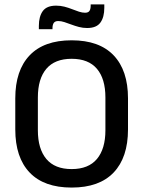

<svg xmlns="http://www.w3.org/2000/svg" viewBox="-20 -834 647 867"><path d="M303.5 13Q178.5 13 113.8 -55Q49 -123 49 -249.5V-390Q49 -516 113.8 -584Q178.5 -652 303.5 -652Q428.5 -652 493.2 -584Q558 -516 558 -390V-249.5Q558 -123 493.2 -55Q428.5 13 303.5 13ZM303.5 -70.5Q379.5 -70.5 417.8 -116.2Q456 -162 456 -245.5V-394Q456 -478 417.8 -523.2Q379.5 -568.5 303.5 -568.5Q227.5 -568.5 189.2 -523.2Q151 -478 151 -394V-245.5Q151 -162 189.2 -116.2Q227.5 -70.5 303.5 -70.5ZM373.5 -707.5Q354.5 -707.5 336.5 -712.2Q318.5 -717 302 -723.2Q285.5 -729.5 270.8 -734.2Q256 -739 243 -739Q229 -739 223 -730.8Q217 -722.5 217 -706.5V-702H155.5V-717Q155.5 -759.5 173.2 -784Q191 -808.5 233.5 -808.5Q253 -808.5 271.2 -803.8Q289.5 -799 305.8 -792.5Q322 -786 336.8 -781.2Q351.5 -776.5 364 -776.5Q378.5 -776.5 384 -784.8Q389.5 -793 389.5 -809.5V-814H451V-798.5Q451 -756 433.2 -731.8Q415.5 -707.5 373.5 -707.5Z"/></svg>

Font: Anek Bangla Medium
Style: Regular
Weight: 500
Designer: Sulekha Rajkumar (Bangla), Yesha Goshar (Latin)
Foundry: Ek Type
Version: Version 1.003